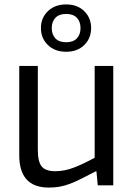

<svg xmlns="http://www.w3.org/2000/svg" viewBox="-20 -838 603 868"><path d="M279 -604Q228 -604 196.5 -634.5Q165 -665 165 -711Q165 -757 196.5 -787.5Q228 -818 279 -818Q330 -818 361 -787.5Q392 -757 392 -711Q392 -665 361 -634.5Q330 -604 279 -604ZM279 -647Q311 -647 327.5 -664.5Q344 -682 344 -711Q344 -740 327.5 -757.5Q311 -775 279 -775Q247 -775 230.5 -757.5Q214 -740 214 -711Q214 -682 230.5 -664.5Q247 -647 279 -647ZM201 10Q67 10 67 -136V-540H151V-160Q151 -107 168.5 -85.5Q186 -64 230 -64Q273 -64 317 -81.5Q361 -99 408 -125V-540H492V0H422L416 -63H412Q375 -44 347.5 -30Q320 -16 296 -7Q272 2 249.5 6Q227 10 201 10Z"/></svg>

Font: Encode Sans Narrow
Style: Regular
Weight: 400
Designer: Pablo Impallari, Andres Torresi
Foundry: Pablo Impallari, Andres Torresi
Version: Version 1.000; ttfautohint (v1.00) -l 8 -r 50 -G 200 -x 14 -